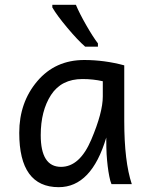

<svg xmlns="http://www.w3.org/2000/svg" viewBox="-20 -775 642 808"><path d="M236.8 -72.8Q315.4 -72.8 364 -187Q412.6 -301.3 412.6 -369.1V-433.1Q372.1 -442.4 327.1 -442.4Q238.3 -442.4 194.8 -375.5Q151.4 -308.6 151.4 -206.1Q151.4 -72.8 236.8 -72.8ZM227.1 12.7Q61 12.7 61 -215.8Q61 -343.8 136.7 -433.1Q212.4 -522.5 334.5 -522.5Q419.4 -522.5 502.9 -500V-266.1Q502.9 -94.7 534.7 0H449.2Q443.8 -12.2 439.9 -33.2Q432.1 -72.3 428.7 -125.5Q427.2 -149.4 427.2 -196.3Q365.2 12.7 227.1 12.7ZM392.1 -578.6H338.4Q306.6 -606.4 263.2 -658.2Q219.7 -710 200.2 -743.7V-754.9H299.3Q314.9 -717.8 342.8 -669.2Q370.6 -620.6 392.1 -592.3Z"/></svg>

Font: Cadman
Style: Regular
Weight: 400
Designer: Paul James MIller
Foundry: High-Logic / Made with FontCreator
Version: Version 2.114;March 28, 2021;FontCreator 13.0.0.2683 64-bit